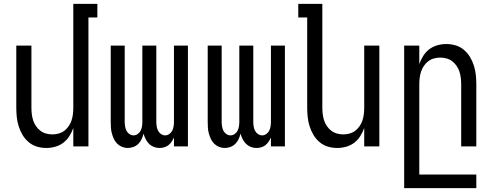

<svg xmlns="http://www.w3.org/2000/svg" viewBox="-20 -755 2540 990"><path d="M219 8Q194 8 170.5 1Q147 -6 128 -22Q109 -38 96.5 -59Q84 -80 76.5 -103.5Q69 -127 66.5 -151.5Q64 -176 64 -200V-520H142V-200Q142 -183 144 -166.5Q146 -150 151 -134.5Q156 -119 165.5 -105Q175 -91 188 -81Q201 -71 217 -66.5Q233 -62 250 -62Q267 -62 283 -66.5Q299 -71 312 -81Q325 -91 334.5 -105Q344 -119 349 -134.5Q354 -150 356 -166.5Q358 -183 358 -200V-735H482V-665H436V0H358V-95Q350 -73 337.5 -53Q325 -33 306.5 -19Q288 -5 265 1.5Q242 8 219 8Z M639 8Q624 8 610 2.5Q596 -3 585 -13.5Q574 -24 567.5 -38Q561 -52 557 -66.5Q553 -81 552 -96Q551 -111 551 -126V-520H623V-126Q623 -115 625 -103Q627 -91 632 -81Q637 -71 647 -64Q657 -57 668 -57Q680 -57 690 -64Q700 -71 705 -81Q710 -91 712 -103Q714 -115 714 -126V-520H786V-126Q786 -115 788 -103Q790 -91 795 -81Q800 -71 810 -64Q820 -57 832 -57Q843 -57 853 -64Q863 -71 868 -81Q873 -91 875 -103Q877 -115 877 -126V-520H949V0H877V-46Q872 -35 865 -24.5Q858 -14 848.5 -6.5Q839 1 827 4.5Q815 8 802 8Q787 8 773 2.5Q759 -3 748.5 -13.5Q738 -24 731 -38Q724 -52 720 -66Q717 -52 710.5 -38Q704 -24 693.5 -13.5Q683 -3 668.5 2.5Q654 8 639 8Z M1139 8Q1124 8 1110 2.5Q1096 -3 1085 -13.5Q1074 -24 1067.5 -38Q1061 -52 1057 -66.5Q1053 -81 1052 -96Q1051 -111 1051 -126V-520H1123V-126Q1123 -115 1125 -103Q1127 -91 1132 -81Q1137 -71 1147 -64Q1157 -57 1168 -57Q1180 -57 1190 -64Q1200 -71 1205 -81Q1210 -91 1212 -103Q1214 -115 1214 -126V-520H1286V-126Q1286 -115 1288 -103Q1290 -91 1295 -81Q1300 -71 1310 -64Q1320 -57 1332 -57Q1343 -57 1353 -64Q1363 -71 1368 -81Q1373 -91 1375 -103Q1377 -115 1377 -126V-520H1449V0H1377V-46Q1372 -35 1365 -24.5Q1358 -14 1348.5 -6.5Q1339 1 1327 4.5Q1315 8 1302 8Q1287 8 1273 2.5Q1259 -3 1248.5 -13.5Q1238 -24 1231 -38Q1224 -52 1220 -66Q1217 -52 1210.5 -38Q1204 -24 1193.5 -13.5Q1183 -3 1168.5 2.5Q1154 8 1139 8Z M1719 8Q1694 8 1670.5 1Q1647 -6 1628 -22Q1609 -38 1596.5 -59Q1584 -80 1576.5 -103.5Q1569 -127 1566.5 -151.5Q1564 -176 1564 -200V-665H1518V-735H1642V-200Q1642 -183 1644 -166.5Q1646 -150 1651 -134.5Q1656 -119 1665.5 -105Q1675 -91 1688 -81Q1701 -71 1717 -66.5Q1733 -62 1750 -62Q1767 -62 1783 -66.5Q1799 -71 1812 -81Q1825 -91 1834.5 -105Q1844 -119 1849 -134.5Q1854 -150 1856 -166.5Q1858 -183 1858 -200V-520H1936V0H1858V-95Q1850 -73 1837.5 -53Q1825 -33 1806.5 -19Q1788 -5 1765 1.5Q1742 8 1719 8Z M2064 215V-520H2142V-425Q2150 -447 2162.5 -467Q2175 -487 2193.5 -501Q2212 -515 2235 -521.5Q2258 -528 2281 -528Q2306 -528 2329.5 -521Q2353 -514 2372 -498Q2391 -482 2403.5 -461Q2416 -440 2423.5 -416.5Q2431 -393 2433.5 -368.5Q2436 -344 2436 -320V0H2358V-320Q2358 -337 2356 -353.5Q2354 -370 2349 -385.5Q2344 -401 2334.5 -415Q2325 -429 2312 -439Q2299 -449 2283 -453.5Q2267 -458 2250 -458Q2233 -458 2217 -453.5Q2201 -449 2188 -439Q2175 -429 2165.5 -415Q2156 -401 2151 -385.5Q2146 -370 2144 -353.5Q2142 -337 2142 -320V145H2436V215Z"/></svg>

Font: HulyMono
Style: Regular
Weight: 400
Monospace: yes
Designer: Belleve Invis
Foundry: Belleve Invis
Version: Version 33.2.5; ttfautohint (v1.8.4)